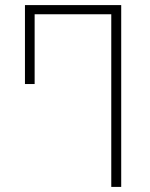

<svg xmlns="http://www.w3.org/2000/svg" viewBox="-20 -734 588 754"><path d="M417 0V-678H116V-404H78V-714H456V0Z"/></svg>

Font: Noto Sans Georgian SemiCondensed ExtraLight
Style: Regular
Weight: 200
Width: 4
Designer: Monotype Design Team, Akaki Razmadze
Foundry: Google LLC
Version: Version 2.005; ttfautohint (v1.8.4.7-5d5b)